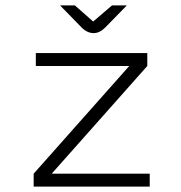

<svg xmlns="http://www.w3.org/2000/svg" viewBox="-20 -693 672 713"><path d="M105 0V-48L460 -448H113V-496H527V-448L172 -48H536V0ZM328 -570Q304 -570 283 -591L203 -673H258L326 -613L396 -673H451L371 -591Q350 -570 328 -570Z"/></svg>

Font: Atkinson Hyperlegible Mono ExtraLight
Style: Regular
Weight: 200
Monospace: yes
Designer: Elliott Scott, Megan Eiswerth, Linus Boman, Theodore Petrosky, Letters from Sweden
Foundry: Applied Design Works, Letters from Sweden
Version: Version 2.001